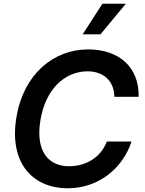

<svg xmlns="http://www.w3.org/2000/svg" viewBox="-20 -1003 780 1033"><path d="M520.6 -818.2 657 -983H531.2L424.7 -818.2ZM725.9 -482.2C729.4 -643.5 618.3 -737.2 454.5 -737.2C267.4 -737.2 106.2 -603.3 68.2 -371.4C28.4 -132.8 149.5 9.9 345.2 9.9C514.2 9.9 643.1 -102.6 687.5 -241.5H554.7C523.1 -156.6 442.1 -108.3 351.6 -108.7C237.6 -108.3 170.5 -192.8 197.4 -355.8C224.8 -523.4 328.1 -619 451 -619.3C535.9 -619 594.1 -568.9 595.2 -482.2Z"/></svg>

Font: Riot Sans 2.0
Style: Bold Italic
Weight: 600
Italic angle: -9.39999°
Designer: Rasmus Andersson
Foundry: rsms
Version: Version 3.006;hotconv 1.0.109;makeotfexe 2.5.65596